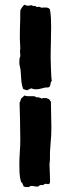

<svg xmlns="http://www.w3.org/2000/svg" viewBox="-20 -764 303 790"><path d="M79.1 -744.1Q84 -744.1 86.9 -742.2Q89.8 -740.2 93.8 -740.2Q101.6 -741.2 107.4 -742.2Q113.3 -743.2 115.2 -739.3Q126 -740.2 127 -738.3Q127.9 -736.3 129.9 -735.4Q141.6 -736.3 144.5 -735.4Q147.5 -734.4 148.4 -732.4Q163.1 -733.4 171.4 -732.9Q179.7 -732.4 185.5 -725.6Q188.5 -708 189.5 -690.4Q190.4 -672.9 190.4 -655.3Q190.4 -627 189.5 -599.1Q188.5 -571.3 188.5 -543Q188.5 -537.1 188.5 -520.5Q188.5 -503.9 189.5 -486.3Q190.4 -468.8 190.9 -453.1Q191.4 -437.5 193.4 -432.6Q188.5 -426.8 188 -419.4Q187.5 -412.1 182.6 -405.3Q171.9 -403.3 170.9 -403.8Q169.9 -404.3 168 -404.3Q158.2 -402.3 148.4 -399.4Q138.7 -396.5 127.9 -396.5Q117.2 -396.5 109.4 -400.4Q104.5 -399.4 100.6 -397Q96.7 -394.5 91.8 -392.6Q86.9 -394.5 83 -395Q79.1 -395.5 75.2 -398.4Q68.4 -417 67.4 -437.5Q66.4 -458 64.5 -477.5Q63.5 -484.4 61.5 -491.7Q59.6 -499 59.6 -504.9Q59.6 -510.7 60.1 -519Q60.5 -527.3 63.5 -532.2Q63.5 -543 62.5 -549.3Q61.5 -555.7 63.5 -563.5Q60.5 -607.4 62 -644.5Q63.5 -681.6 63.5 -718.8Q63.5 -723.6 69.3 -731.9Q75.2 -740.2 79.1 -744.1ZM81.1 -371.1Q83 -370.1 87.4 -369.1Q91.8 -368.2 93.8 -368.2Q107.4 -368.2 116.2 -368.2Q125 -368.2 129.9 -363.3Q132.8 -364.3 135.3 -363.8Q137.7 -363.3 140.6 -363.3Q142.6 -361.3 145.5 -361.3Q148.4 -361.3 150.4 -358.4Q160.2 -361.3 161.1 -360.8Q162.1 -360.4 164.1 -360.4Q170.9 -361.3 174.8 -358.9Q178.7 -356.4 181.6 -356.4Q183.6 -352.5 185.5 -350.6Q187.5 -348.6 189.5 -345.7Q189.5 -318.4 190.4 -292Q191.4 -265.6 191.4 -239.3Q191.4 -205.1 188 -172.4Q184.6 -139.6 185.5 -106.4Q185.5 -101.6 184.6 -97.2Q183.6 -92.8 183.6 -87.9Q183.6 -75.2 184.6 -63Q185.5 -50.8 185.5 -39.1Q185.5 -34.2 186 -22Q186.5 -9.8 181.6 -6.8Q176.8 -5.9 174.3 -6.8Q171.9 -7.8 169.9 -7.8Q163.1 -7.8 159.7 -4.4Q156.2 -1 147.5 -2.9Q143.6 -2 140.1 1Q136.7 3.9 134.8 3.9Q127.9 3.9 121.6 2.4Q115.2 1 108.4 1Q104.5 1 102.1 3.4Q99.6 5.9 95.7 5.9Q92.8 5.9 86.4 5.4Q80.1 4.9 77.1 2.9Q75.2 -2 73.2 -7.3Q71.3 -12.7 66.4 -15.6Q61.5 -33.2 60.5 -51.3Q59.6 -69.3 59.6 -85.9Q59.6 -111.3 61.5 -137.2Q63.5 -163.1 63.5 -188.5Q63.5 -226.6 62.5 -265.1Q61.5 -303.7 60.5 -341.8Q63.5 -344.7 64 -349.1Q64.5 -353.5 66.4 -357.4Q69.3 -361.3 73.2 -364.3Q77.1 -367.2 81.1 -371.1Z"/></svg>

Font: Caesar Dressing
Style: Regular
Weight: 400
Designer: Dathan Boardman
Foundry: Open Window
Version: Version 1.000